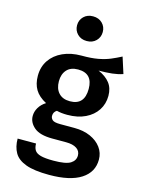

<svg xmlns="http://www.w3.org/2000/svg" viewBox="-149 -903 912 1214"><g transform="rotate(15 307.5 -296.5)"><path d="M550.8 -619.5 584.6 -513.8Q553.8 -503.1 515.1 -498.7Q476.4 -494.4 427.2 -494.4Q476.9 -472.8 502.8 -439.5Q528.7 -406.2 528.7 -355.9Q528.7 -303.1 501.8 -261.8Q474.9 -220.5 425.4 -196.7Q375.9 -172.8 307.7 -172.8Q268.7 -172.8 238.5 -180.5Q216.9 -167.7 216.9 -142.1Q216.9 -127.2 229 -115.9Q241 -104.6 281 -104.6H373.3Q433.3 -104.6 478.7 -84.4Q524.1 -64.1 549.5 -29.5Q574.9 5.1 574.9 49.2Q574.9 131.3 503.6 177.4Q432.3 223.6 295.4 223.6Q197.4 223.6 142.8 203.6Q88.2 183.6 66.2 145.4Q44.1 107.2 44.1 53.3H164.6Q164.6 79.5 175.1 96.7Q185.6 113.8 214.4 121.8Q243.1 129.7 297.9 129.7Q379.5 129.7 409.7 110.5Q440 91.3 440 58.5Q440 29.2 415.4 12.8Q390.8 -3.6 345.6 -3.6H255.9Q173.8 -3.6 136.4 -35.4Q99 -67.2 99 -109.7Q99 -138.5 114.6 -164.9Q130.3 -191.3 159.5 -209.7Q109.2 -236.4 86.9 -273.6Q64.6 -310.8 64.6 -363.6Q64.6 -422.6 94.4 -466.2Q124.1 -509.7 176.9 -533.8Q229.7 -557.9 298.5 -557.9Q361.5 -557.4 405.9 -565.6Q450.3 -573.8 484.4 -588.2Q518.5 -602.6 550.8 -619.5ZM301 -467.7Q252.8 -467.7 227.4 -439.5Q202.1 -411.3 202.1 -364.6Q202.1 -316.4 227.9 -288.2Q253.8 -260 301.5 -260Q396.9 -260 396.9 -366.2Q396.9 -467.7 301 -467.7ZM305.6 -816.9Q343.1 -816.9 366.4 -793.8Q389.7 -770.8 389.7 -736.4Q389.7 -702.1 366.4 -678.7Q343.1 -655.4 305.6 -655.4Q268.2 -655.4 244.9 -678.7Q221.5 -702.1 221.5 -736.4Q221.5 -770.8 244.9 -793.8Q268.2 -816.9 305.6 -816.9Z"/></g></svg>

Font: Fira Code SemiBold
Style: Regular
Weight: 600
Designer: Carrois Corporate, Edenspiekermann AG, Nikita Prokopov
Foundry: Carrois Corporate, Edenspiekermann AG, Nikita Prokopov
Version: Version 6.002